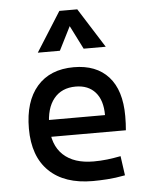

<svg xmlns="http://www.w3.org/2000/svg" viewBox="-56 -841 697 896"><g transform="rotate(-5 293.0 -392.5)"><path d="M342.8 9.8Q210.4 9.8 138.4 -59.8Q66.4 -129.4 66.4 -259.8Q66.4 -386.7 127.4 -457Q188.5 -527.3 299.8 -527.3Q404.8 -527.3 462.2 -463.9Q519.5 -400.4 519.5 -279.3Q519.5 -243.7 516.6 -212.9H153.3V-292H425.8Q425.8 -361.8 392.6 -399.2Q359.4 -436.5 300.8 -436.5Q234.9 -436.5 198.5 -391.6Q162.1 -346.7 162.1 -264.6Q162.1 -174.8 212.2 -127.9Q262.2 -81.1 354.5 -81.1Q386.7 -81.1 418 -84.7Q449.2 -88.4 481.4 -94.7L494.1 -3.9Q448.2 4.9 410.2 7.3Q372.1 9.8 342.8 9.8ZM138.7 -609.4 255.9 -794.9H339.8L457 -609.4H353.5L293 -729.5H302.7L242.2 -609.4Z"/></g></svg>

Font: Cascadia Mono
Style: Regular
Weight: 400
Monospace: yes
Designer: Aaron Bell
Foundry: Saja Typeworks
Version: Version 2102.003